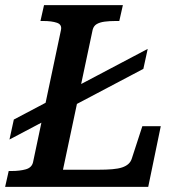

<svg xmlns="http://www.w3.org/2000/svg" viewBox="-37 -730 710 750"><path d="M0 -185 17 -263 540 -539 523 -461ZM443 -710 429 -648H415Q391 -648 372 -645.5Q353 -643 341 -636Q329 -629 325 -614L209 -67H347Q379 -67 402 -69Q425 -71 440 -76Q455 -81 464.5 -89.5Q474 -98 478 -111L519 -237H591L542 0H-17L-3 -62H8Q40 -62 63.5 -68.5Q87 -75 92 -96L201 -612Q206 -634 185.5 -641Q165 -648 132 -648H121L135 -710Z"/></svg>

Font: Roboto Serif 20pt Medium
Style: Italic
Weight: 500
Italic angle: -10°
Version: Version 1.008